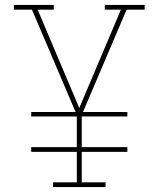

<svg xmlns="http://www.w3.org/2000/svg" viewBox="-20 -755 640 775"><path d="M406 0H194V-19H290V-142H106V-161H290V-285H106V-303H285L109 -716H36V-735H197V-716H132L300 -319L468 -716H403V-735H564V-716H491L315 -303H494V-285H310V-161H494V-142H310V-19H406Z"/></svg>

Font: Iosevka HT Thin Extended
Style: Regular
Weight: 100
Width: 7
Monospace: yes
Designer: Belleve Invis
Foundry: Belleve Invis
Version: Version 32.3.0; ttfautohint (v1.8.4)